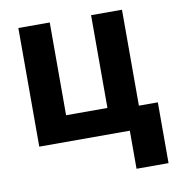

<svg xmlns="http://www.w3.org/2000/svg" viewBox="-81 -621 817 870"><g transform="rotate(-10 327.5 -185.5)"><path d="M537.5 -545.9V0H60.7V-545.9H205.1V-119.1H395.3V-545.9ZM624.6 -104.5V175.2H477.3V-104.5Z"/></g></svg>

Font: Inter V
Style: 
Weight: 400
Designer: Rasmus Andersson
Foundry: rsms
Version: Version 4.000;git-a3f224843